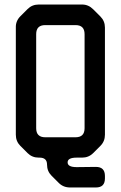

<svg xmlns="http://www.w3.org/2000/svg" viewBox="-20 -730 534 849"><path d="M102 -53Q122 -33 151 -33H155Q188 -33 188 -2Q188 27 208 47L240 79Q260 99 290 99H404Q444 99 444 59V48Q444 8 404 8L319 9Q279 9 279 -12Q279 -33 319 -33H343Q372 -33 392 -53L424 -85Q444 -105 444 -134V-608Q444 -637 424 -657L392 -689Q371 -710 343 -710H151Q122 -710 102 -690L70 -658Q49 -637 50 -608V-134Q50 -105 70 -85ZM140 -163V-579Q140 -619 180 -619H314Q354 -619 354 -579V-163Q354 -123 314 -123H180Q140 -123 140 -163Z"/></svg>

Font: WDXL Lubrifont JP N
Style: Regular
Weight: 400
Designer: [WDXL Lubrifont] Copyright 2020-2022 (c) NightFurySL2001, Skr-ZERO; [ZCOOL QingKe HuangYou] Copyright 2018-2022 (c) The 
Version: Version 2.001;hotconv 1.1.1;makeotfexe 2.6.0